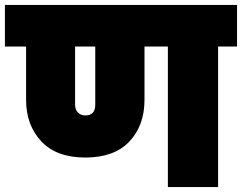

<svg xmlns="http://www.w3.org/2000/svg" viewBox="-31 -760 983 780"><path d="M316 -291Q356 -291 356 -335V-571H274V-335Q274 -315 285.5 -303Q297 -291 316 -291ZM-11 -571V-740H932V-571H855V0H651V-571H556V-354Q556 -250 494.5 -185Q433 -120 316 -120Q198 -120 136.5 -186Q75 -252 75 -354V-571Z"/></svg>

Font: Poppins Black
Style: Regular
Weight: 900
Designer: Ninad Kale (Devanagari), Jonny Pinhorn (Latin)
Foundry: Indian Type Foundry
Version: Version 3.200;PS 1.000;hotconv 16.6.54;makeotf.lib2.5.65590